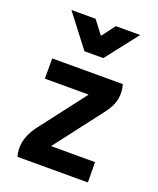

<svg xmlns="http://www.w3.org/2000/svg" viewBox="-139 -833 756 918"><g transform="rotate(20 239.0 -374.0)"><path d="M57 -499H416Q427 -464 420.5 -426.5Q414 -389 382 -347L195 -103H419L420 0H62Q51 -35 58.5 -74Q66 -113 96 -156L280 -396H57ZM64 -748H187L239 -680L290 -748H414L286 -584H190Z"/></g></svg>

Font: Panefresco 800wt
Style: Regular
Weight: 800
Designer: Campivisivi
Foundry: Campivisivi & Chank Co
Version: Version 1.001